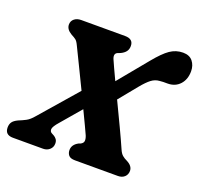

<svg xmlns="http://www.w3.org/2000/svg" viewBox="-133 -863 1050 1003"><g transform="rotate(20 392.0 -361.0)"><path d="M389.5 -566Q396 -550.5 408.8 -523Q421.5 -495.5 438 -460.5L571 -622Q616 -677 648.5 -699.5Q681 -722 720.5 -722Q756.5 -722 774.5 -699.5Q792.5 -677 792.5 -644.5Q792.5 -599 766.8 -570.8Q741 -542.5 698.5 -542.5Q684 -542.5 674.8 -542.5Q665.5 -542.5 654.5 -541Q630.5 -539.5 609.8 -523.8Q589 -508 562 -475L479.5 -374Q510.5 -309.5 541 -245Q571.5 -180.5 590.5 -137Q599 -117 610.2 -107.2Q621.5 -97.5 637 -90.5Q670.5 -73.5 670.5 -46Q670.5 -26 656.8 -13Q643 0 620 0H382Q355.5 0 345.8 -12Q336 -24 336 -41Q336 -72 370 -89.5L378.5 -92.5Q394 -100 395.2 -112.5Q396.5 -125 389.5 -142Q384 -154.5 368.2 -188Q352.5 -221.5 331 -266L237 -156Q210 -125.5 209.2 -111Q208.5 -96.5 221 -90.5L231.5 -85Q241.5 -79.5 248.2 -70.5Q255 -61.5 255 -47Q255 -26.5 240.2 -13.2Q225.5 0 204.5 0H36.5Q-8 0 -8 -41.5Q-8 -59 0.2 -71.2Q8.5 -83.5 30.5 -94Q52 -102.5 71 -112.5Q90 -122.5 110 -146.5L289.5 -353Q260 -414.5 231.2 -473.2Q202.5 -532 185 -568Q175.5 -588.5 166.2 -595.5Q157 -602.5 140.5 -611Q109 -629.5 109 -656Q109 -676 123.8 -688Q138.5 -700 162 -700H405Q452 -700 451.5 -660Q451.5 -642 441.8 -629.5Q432 -617 414 -608.5L398.5 -602.5Q378.5 -593.5 389.5 -566Z"/></g></svg>

Font: Fraunces 9pt S100
Style: Bold Italic
Weight: 700
Italic angle: -16°
Version: Version 1.000; ttfautohint (v1.8.3)